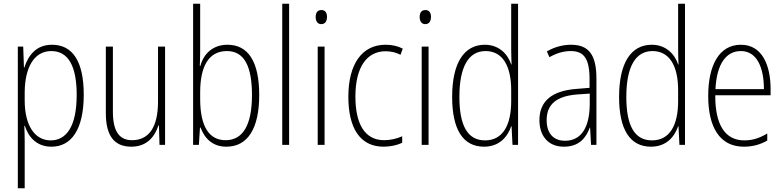

<svg xmlns="http://www.w3.org/2000/svg" viewBox="-20 -780 4219 1034"><path d="M260 -539C174 -539 132 -481 111 -416H109L105 -529H76V234H113V-16C113 -48 112 -79 111 -102H114C132 -45 175 10 257 10C364 10 431 -82 431 -270C431 -450 371 -539 260 -539ZM256 -505C349 -505 393 -422 393 -269C393 -95 335 -24 253 -24C168 -24 113 -103 113 -239V-284C114 -417 164 -505 256 -505Z M869 -529H831V-233C831 -91 779 -25 691 -25C624 -25 588 -71 588 -178V-529H550V-170C550 -51 594 10 687 10C773 10 814 -46 833 -104H836L839 0H869Z M1058 -506V-760H1020V0H1051L1057 -93H1060C1083 -32 1127 10 1199 10C1316 10 1376 -91 1376 -268C1376 -446 1318 -539 1205 -539C1129 -539 1077 -493 1059 -425H1056C1057 -448 1058 -480 1058 -506ZM1202 -505C1295 -505 1337 -424 1337 -268C1337 -105 1287 -25 1195 -25C1108 -25 1058 -96 1058 -247V-283C1058 -418 1101 -505 1202 -505Z M1537 0V-760H1500V0Z M1711 -726C1688 -726 1680 -709 1680 -688C1680 -667 1690 -650 1710 -650C1731 -650 1741 -666 1741 -689C1741 -709 1733 -726 1711 -726ZM1728 -529H1691V0H1728Z M2046 10C2082 10 2119 2 2146 -11V-46C2116 -33 2082 -25 2049 -25C1940 -25 1894 -120 1894 -260C1894 -418 1955 -504 2057 -504C2084 -504 2112 -498 2137 -485L2149 -518C2122 -532 2092 -539 2056 -539C1931 -539 1856 -437 1856 -259C1856 -93 1917 10 2046 10Z M2271 -726C2248 -726 2240 -709 2240 -688C2240 -667 2250 -650 2270 -650C2291 -650 2301 -666 2301 -689C2301 -709 2293 -726 2271 -726ZM2288 -529H2251V0H2288Z M2587 10C2670 10 2714 -44 2733 -100H2735L2740 0H2770V-760H2733V-517C2733 -491 2734 -463 2735 -433H2733C2715 -488 2668 -539 2591 -539C2479 -539 2415 -441 2415 -258C2415 -83 2473 10 2587 10ZM2592 -24C2496 -24 2454 -107 2454 -258C2454 -420 2503 -505 2595 -505C2686 -505 2733 -426 2733 -294V-236C2733 -104 2687 -24 2592 -24Z M3055 -539C3010 -539 2964 -526 2925 -503L2939 -472C2981 -496 3019 -505 3053 -505C3124 -505 3155 -466 3155 -353V-307L3082 -301C2956 -291 2885 -238 2885 -133C2885 -54 2927 10 3017 10C3099 10 3136 -38 3156 -92H3158L3163 0H3192V-357C3192 -486 3150 -539 3055 -539ZM3085 -271 3156 -276V-218C3155 -101 3115 -22 3023 -22C2960 -22 2924 -62 2924 -133C2924 -219 2978 -262 3085 -271Z M3486 10C3569 10 3613 -44 3632 -100H3634L3639 0H3669V-760H3632V-517C3632 -491 3633 -463 3634 -433H3632C3614 -488 3567 -539 3490 -539C3378 -539 3314 -441 3314 -258C3314 -83 3372 10 3486 10ZM3491 -24C3395 -24 3353 -107 3353 -258C3353 -420 3402 -505 3494 -505C3585 -505 3632 -426 3632 -294V-236C3632 -104 3586 -24 3491 -24Z M3970 -539C3852 -539 3794 -427 3794 -263C3794 -98 3854 10 3986 10C4035 10 4075 -2 4112 -23V-61C4068 -35 4032 -24 3988 -24C3884 -24 3831 -110 3832 -267H4130V-300C4130 -428 4085 -539 3970 -539ZM3970 -505C4057 -505 4094 -415 4094 -300H3833C3840 -437 3891 -505 3970 -505Z"/></svg>

Font: Noto Sans Devanagari UI Condensed ExtraLight
Style: Regular
Weight: 200
Width: 3
Designer: Jelle Bosma - Monotype Design Team
Foundry: Monotype Imaging Inc.
Version: Version 2.004